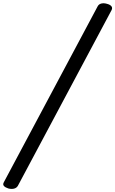

<svg xmlns="http://www.w3.org/2000/svg" viewBox="-106 -1099 718 1196"><path d="M-54 75Q-73 69 -81.5 59.5Q-90 50 -82 36L502 -1059Q509 -1073 525 -1077Q541 -1081 561 -1075Q580 -1070 588 -1060Q596 -1050 589 -1036L5 59Q-3 72 -18.5 76Q-34 80 -54 75Z"/></svg>

Font: Playwrite AU NSW
Style: Regular
Weight: 400
Designer: Veronika Burian, José Scaglione
Foundry: TypeTogether
Version: Version 1.002